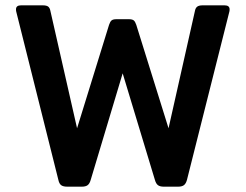

<svg xmlns="http://www.w3.org/2000/svg" viewBox="-20 -700 921 720"><path d="M199 -25 41 -656Q40 -659 40 -665Q40 -680 59 -680H140Q155 -680 161 -675Q167 -670 169 -659L269 -219L389 -607Q393 -619 398.5 -623.5Q404 -628 417 -628H463Q476 -628 481.5 -623.5Q487 -619 491 -607L612 -219L711 -659Q713 -670 719.5 -675Q726 -680 740 -680H822Q841 -680 841 -665Q841 -659 840 -656L681 -25Q677 -11 669.5 -5.5Q662 0 648 0H594Q580 0 572.5 -5.5Q565 -11 561 -25L440 -425L320 -25Q316 -11 308.5 -5.5Q301 0 287 0H232Q217 0 209.5 -5.5Q202 -11 199 -25Z"/></svg>

Font: Mitr
Style: Regular
Weight: 400
Designer: Thanarat Vachiruckul
Foundry: Cadson Demak
Version: Version 1.002